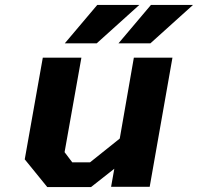

<svg xmlns="http://www.w3.org/2000/svg" viewBox="-20 -755 800 776"><path d="M242 -580 373 -735H543L371 -580ZM459 -580 590 -735H760L588 -580ZM171 1 80 -111 153 -522H309L241 -140L272 -99H344L464 -195L521 -522H677L585 0H429L442 -73L348 1Z"/></svg>

Font: Tomorrow SemiBold
Style: Italic
Weight: 600
Italic angle: -10°
Designer: Tony de Marco, Monica Rizzolli
Foundry: Just in Type
Version: Version 2.002